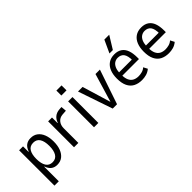

<svg xmlns="http://www.w3.org/2000/svg" viewBox="38 -1581 2601 2601"><g transform="rotate(-45 1338.5 -280.5)"><path d="M82 180V-497H157V-393H162Q182 -451 218.5 -478Q255 -505 309 -505Q369 -505 411 -473.5Q453 -442 475.5 -385Q498 -328 498 -248Q498 -170 475.5 -112.5Q453 -55 411.5 -23Q370 9 310 9Q257 9 222.5 -18Q188 -45 169 -99H165V180ZM289 -61Q352 -61 383 -110.5Q414 -160 414 -249Q414 -338 383.5 -386.5Q353 -435 289 -435Q225 -435 194.5 -386.5Q164 -338 164 -249Q164 -160 195 -110.5Q226 -61 289 -61Z M637 0V-496H711V-390H716Q731 -438 766.5 -468Q802 -498 857 -503L902 -506L909 -428L838 -423Q784 -418 752 -379Q720 -340 720 -281V0Z M1011 -617V-712H1110V-617ZM1020 0V-496H1103V0Z M1378 0 1209 -496H1297L1422 -82H1420L1544 -496H1629L1461 0Z M1934 9Q1863 9 1811.5 -18Q1760 -45 1732.5 -102Q1705 -159 1705 -248Q1705 -326 1728.5 -383.5Q1752 -441 1798.5 -473Q1845 -505 1913 -505Q1977 -505 2020 -476Q2063 -447 2083.5 -391.5Q2104 -336 2104 -256V-223H1768V-286H2048L2031 -264Q2031 -360 2000.5 -399.5Q1970 -439 1912 -439Q1877 -439 1848.5 -420.5Q1820 -402 1802.5 -363Q1785 -324 1785 -260V-239Q1785 -175 1803.5 -136Q1822 -97 1856 -79Q1890 -61 1937 -61Q1968 -61 2003 -70Q2038 -79 2065 -104L2096 -45Q2059 -14 2017.5 -2.5Q1976 9 1934 9ZM1875 -559 1959 -741H2052L1940 -559Z M2449 9Q2378 9 2326.5 -18Q2275 -45 2247.5 -102Q2220 -159 2220 -248Q2220 -326 2243.5 -383.5Q2267 -441 2313.5 -473Q2360 -505 2428 -505Q2492 -505 2535 -476Q2578 -447 2598.5 -391.5Q2619 -336 2619 -256V-223H2283V-286H2563L2546 -264Q2546 -360 2515.5 -399.5Q2485 -439 2427 -439Q2392 -439 2363.5 -420.5Q2335 -402 2317.5 -363Q2300 -324 2300 -260V-239Q2300 -175 2318.5 -136Q2337 -97 2371 -79Q2405 -61 2452 -61Q2483 -61 2518 -70Q2553 -79 2580 -104L2611 -45Q2574 -14 2532.5 -2.5Q2491 9 2449 9Z"/></g></svg>

Font: Nunito Sans 7pt Condensed
Style: Regular
Weight: 400
Width: 3
Designer: Vernon Adams
Foundry: Vernon Adams
Version: Version 3.101;gftools[0.9.27]